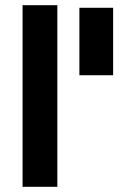

<svg xmlns="http://www.w3.org/2000/svg" viewBox="-20 -720 527 740"><path d="M67 0H201V-700H67ZM416 -690H286V-430H416Z"/></svg>

Font: TitilliumText22L
Style: 999 wt
Weight: 900
Designer: Campivisivi
Foundry: Campivisivi
Version: 1.000